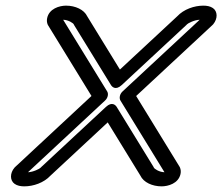

<svg xmlns="http://www.w3.org/2000/svg" viewBox="-20 -635 787 680"><path d="M687.1 -565 414.1 -311.2C403.8 -301.6 401.5 -287.4 406.6 -278.9C473.3 -170.3 540.1 -61.5 562.5 -25C543.1 -25.5 526.5 -37.5 525 -41.2C524.6 -42.2 524 -43.5 523.6 -44.1L393.3 -256.3C389.8 -262 377 -276.7 355.1 -256.3L126.8 -44.1C125.9 -43.3 124.7 -42 124 -41.2C120.8 -37.5 97.9 -25.5 79.1 -25C119.6 -62.7 235.5 -170.5 352.1 -278.9C362.4 -288.5 364.8 -302.7 359.6 -311.2L203.7 -565C223.1 -564.5 239.8 -552.5 241.2 -548.8C241.7 -547.6 242.5 -546.1 242.5 -546.1C247.2 -538.6 305.7 -443.4 373 -333.8C376.4 -328.1 389.2 -313.4 411.2 -333.8C529.8 -444.1 631.5 -538.7 640.3 -546.7C640.4 -546.8 640.4 -546.7 642.2 -548.8C645.4 -552.5 668.3 -564.5 687.1 -565ZM732 -545.9C732.9 -546.7 734.3 -548.1 735.3 -549.3C751.6 -569.2 751 -595.1 733.8 -606.6C724.6 -612.8 713 -615 700.1 -615C668.1 -615 631 -602.4 607.5 -577.1C595.9 -566.4 509.2 -485.8 404.7 -388.7C346.7 -483.2 295.7 -566.3 289 -577.1C277.8 -601 246.6 -615 213.9 -615C190.7 -615 153.6 -604.4 146.9 -570.3C145.3 -562.5 146.2 -555.3 148.4 -549.3C148.7 -548.4 149.4 -546.9 150 -545.9L304 -295.1C166.6 -167.2 34.2 -44.1 34.2 -44.1C33.5 -43.5 32.3 -42.2 31.4 -41.3C14.5 -21.5 15 4.4 31.7 16.1C41 22.7 52.9 25 66.1 25C98.1 25 135.2 12.5 158.8 -13L361.5 -201.5L477.2 -13C488.4 11 519.6 25 552.3 25C575.1 25 611.8 15.1 619.3 -18.6C621.2 -27.2 620.1 -34.9 617.6 -41.2C617.3 -42 616.7 -43.3 616.2 -44.1C615.8 -44.8 542 -165 462.2 -295Z"/></svg>

Font: Hi.
Style: Regular
Weight: 400
Designer: Mew Too, Robert Jablonski
Foundry: Cannot Into Space Fonts
Version: Version 1.996